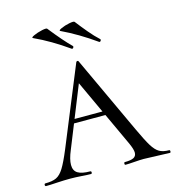

<svg xmlns="http://www.w3.org/2000/svg" viewBox="-102 -743 762 829"><g transform="rotate(-15 279.0 -328.5)"><path d="M189 -248H371L378 -230H173ZM556 0Q538 0 498 -2Q458 -4 440 -4Q424 -4 398 -2Q372 0 358 0Q354 0 354 -6Q354 -12 358 -12Q385 -12 397.5 -18.5Q410 -25 410 -41Q410 -55 397 -84L245 -412L271 -434L146 -123Q130 -85 130 -60Q130 -34 148 -23Q166 -12 203 -12Q208 -12 208 -6Q208 0 203 0Q188 0 162 -2Q134 -4 110 -4Q85 -4 51 -2Q21 0 3 0Q-2 0 -2 -6Q-2 -12 3 -12Q34 -12 52 -20.5Q70 -29 85.5 -54Q101 -79 123 -132L267 -483Q269 -487 273 -487Q277 -487 278 -483L439 -137Q465 -81 480.5 -56Q496 -31 512.5 -21.5Q529 -12 556 -12Q560 -12 560 -6Q560 0 556 0ZM235 -631Q228 -634 244.5 -641.5Q261 -649 281.5 -653Q302 -657 305 -653Q325 -627 348 -599.5Q371 -572 393 -552L394 -550Q394 -546 391 -543Q388 -540 385 -542Q309 -596 235 -631ZM113 -632Q106 -635 122.5 -642.5Q139 -650 159.5 -654.5Q180 -659 183 -655Q237 -587 271 -554Q272 -553 272 -551Q272 -548 269 -545Q266 -542 263 -544Q187 -598 113 -632Z"/></g></svg>

Font: Cormorant SC
Style: Regular
Weight: 400
Designer: Christian Thalmann (Catharsis Fonts)
Foundry: Catharsis Fonts
Version: Version 4.000